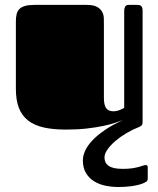

<svg xmlns="http://www.w3.org/2000/svg" viewBox="-20 -520 648 785"><path d="M404.8 -119.1Q404.8 -91.3 413.8 -78.1Q422.9 -64.9 444.8 -64.9Q456.1 -64.9 468.5 -69.8Q481 -74.7 487.8 -79.1V-477.1Q487.8 -485.4 491.5 -492.7Q495.1 -500 507.8 -500H539.1Q543.5 -500 547.9 -499.5Q552.2 -499 555.4 -496.8Q558.6 -494.6 560.8 -490Q563 -485.4 563 -477.1V-22.9Q563 -10.3 558.3 -6.6Q553.7 -2.9 547.9 -0.5Q522.5 9.3 497.3 24.2Q472.2 39.1 452.1 56.2Q432.1 73.2 419.7 90.8Q407.2 108.4 407.2 123.5Q407.2 133.8 410.9 142.3Q414.6 150.9 423.1 157.2Q431.6 163.6 445.8 167Q460 170.4 481.4 170.4Q504.9 170.4 520.8 168Q536.6 165.5 547.1 162.6Q557.6 159.7 564.5 157.2Q571.3 154.8 576.7 154.8Q579.1 154.8 581.5 156.5Q584 158.2 584 163.1V210Q584 218.8 578.6 222.4Q573.2 226.1 564 230Q554.2 233.9 541.5 236.8Q528.8 239.7 515.1 241.5Q501.5 243.2 488.3 243.9Q475.1 244.6 464.4 244.6Q437.5 244.6 411.4 239.3Q385.3 233.9 364.7 221.2Q344.2 208.5 331.5 187.5Q318.8 166.5 318.8 135.3Q318.8 117.2 328.1 96.4Q337.4 75.7 357.4 54.4Q377.4 33.2 408.2 12Q439 -9.3 482.4 -28.8Q470.2 -24.4 450.4 -17.8Q430.7 -11.2 402.1 -5.1Q373.5 1 335.4 5.4Q297.4 9.8 249 9.8Q196.3 9.8 158 1Q119.6 -7.8 94.5 -27.6Q69.3 -47.4 57.1 -79.1Q44.9 -110.8 44.9 -157.2V-432.1Q44.9 -448.7 47.9 -461.7Q50.8 -474.6 59.1 -482.9Q67.4 -491.2 82 -495.6Q96.7 -500 120.1 -500H334Q362.3 -500 377 -491.7Q391.6 -483.4 397.9 -471.2Q404.3 -459 404.5 -444.8Q404.8 -430.7 404.8 -418.9Z"/></svg>

Font: Fascinate
Style: Regular
Weight: 900
Designer: Astigmatic (AOETI)
Foundry: Astigmatic (AOETI)
Version: Version 1.000